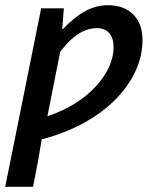

<svg xmlns="http://www.w3.org/2000/svg" viewBox="-37 -523 596 737"><path d="M-17 194 121 -491H208L202 -412H205Q250 -459 291.5 -481Q333 -503 376 -503Q439 -503 474.5 -467.5Q510 -432 510 -369Q510 -309 483.5 -251Q457 -193 407 -142Q357 -91 285.5 -51.5Q214 -12 123 12L110 90L90 194ZM145 -77Q203 -96 249.5 -125Q296 -154 329.5 -190Q363 -226 381 -265Q399 -304 399 -342Q399 -376 382.5 -395.5Q366 -415 335 -415Q313 -415 290.5 -406.5Q268 -398 244 -378Q220 -358 194 -324Z"/></svg>

Font: Source Sans 3 SemiBold
Style: Italic
Weight: 600
Italic angle: -11°
Designer: Paul D. Hunt
Foundry: Adobe
Version: Version 3.046;hotconv 1.0.118;makeotfexe 2.5.65603